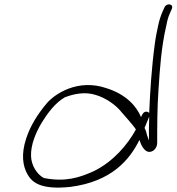

<svg xmlns="http://www.w3.org/2000/svg" viewBox="-20 -760 797 866"><path d="M98 -135C75 -65 82 -11 105 28C125 62 163 97 297 83C484 59 565 -40 609 -129C615 -109 630 -73 656 -75C675 -77 689 -95 689 -116C689 -191 689 -273 695 -358C701 -447 707 -546 730 -644C734 -666 739 -684 745 -697L755 -720C765 -743 731 -748 722 -727L712 -705C705 -688 698 -668 693 -643C688 -620 682 -592 678 -560C664 -457 657 -347 653 -252C653 -251 652 -250 653 -249C651 -253 648 -255 644 -256C628 -259 622 -245 616 -232C596 -280 550 -334 461 -362C331 -407 226 -336 190 -293C154 -250 118 -197 98 -135ZM120 -56C118 -108 143 -165 169 -208C195 -250 229 -296 272 -321C314 -337 363 -347 411 -332C459 -318 503 -285 524 -259L564 -213C574 -201 587 -186 593 -176C556 -108 491 -31 403 12C339 41 275 62 178 43C147 27 121 -14 120 -56ZM632 -183 653 -234C652 -196 651 -160 652 -126C649 -134 646 -142 643 -151C641 -162 637 -174 632 -183Z"/></svg>

Font: Stray Cat
Style: UltExtObl
Weight: 400
Version: Version 1.0